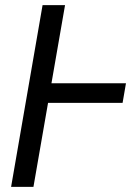

<svg xmlns="http://www.w3.org/2000/svg" viewBox="-20 -731 519 751"><path d="M472.7 -405.3 459.5 -328.6H155.3L168.9 -405.3ZM234.4 -710.9 110.8 0H23.4L146.5 -710.9Z"/></svg>

Font: Roboto Condensed
Style: Italic
Weight: 400
Italic angle: -12°
Designer: Christian Robertson
Foundry: Google
Version: Version 3.0